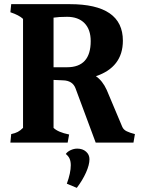

<svg xmlns="http://www.w3.org/2000/svg" viewBox="-20 -687 680 925"><path d="M91 -71V-596Q72 -614 30 -628L34 -667H316Q572 -667 572 -491Q572 -427 539 -384Q506 -341 442 -320Q474 -298 494 -254L569 -76Q575 -62 590.5 -54.5Q606 -47 630 -41L623 0H441L344 -261Q330 -299 283 -300L238 -302V-71Q259 -50 313 -39L306 0H30L34 -41Q53 -45 65.5 -51.5Q78 -58 91 -71ZM417 -489Q417 -545 387 -575.5Q357 -606 303 -606Q263 -606 238 -602V-363H303Q417 -363 417 -489ZM321 109Q321 91 315.5 78Q310 65 297 55Q304 44 320 36.5Q336 29 352 29Q378 29 394.5 43.5Q411 58 411 80Q411 107 394.5 144Q378 181 350 218L302 198Q321 146 321 109Z"/></svg>

Font: Caladea
Style: Bold
Weight: 700
Designer: Carolina Giovagnoli and Andres Torresi
Foundry: Carolina Giovagnoli & Andres Torresi
Version: Version 1.001